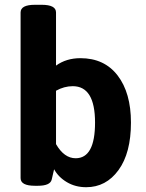

<svg xmlns="http://www.w3.org/2000/svg" viewBox="-20 -774 609 802"><path d="M377 -262Q377 -414 284 -414Q248 -414 214 -395V-172Q248 -113 296 -113Q377 -113 377 -262ZM527 -262Q527 -135 475 -63.5Q423 8 340 8Q295 8 259.5 -13Q224 -34 206 -67L196 -24Q190 2 138 2H126Q66 2 66 -30V-722Q66 -754 126 -754H154Q214 -754 214 -722V-500Q257 -531 316 -531Q416 -531 471.5 -458.5Q527 -386 527 -262Z"/></svg>

Font: mmAsap
Style: Bold
Weight: 700
Designer: Pablo Cosgaya
Foundry: Omnibus-Type
Version: Version 1.001